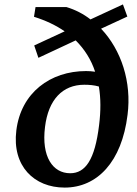

<svg xmlns="http://www.w3.org/2000/svg" viewBox="-20 -841 622 870"><path d="M154 -579 323 -658C363 -618 393 -571 411 -516C397 -518 383 -519 370 -519C208 -519 75 -421 54 -250C34 -88 135 9 273 9C420 9 532 -107 558 -321C577 -469 530 -614 438 -711L557 -766L537 -821L390 -753C358 -778 321 -797 281 -809H141L134 -765C188 -748 234 -726 273 -699L135 -635ZM184 -266C199 -390 264 -457 362 -457C385 -457 407 -455 428 -449C437 -396 437 -338 429 -274C410 -117 367 -56 298 -56C219 -56 167 -131 184 -266Z"/></svg>

Font: TPK Tissa Web SemiBold
Style: Italic
Weight: 600
Italic angle: -7°
Designer: Jacques Le Bailly, Suppakit Chalermlarp | Katatrad Co.,Ltd.
Foundry: Jacques Le Bailly, Cadson Demak Co.,Ltd.
Version: Version 5.000;Glyphs 3.1.2 (3151)